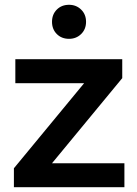

<svg xmlns="http://www.w3.org/2000/svg" viewBox="-20 -781 572 801"><path d="M38 0V-79L331 -434H44V-534H490V-455L197 -100H499V0ZM268 -619Q237 -619 217 -639Q197 -659 197 -690Q197 -721 217 -741Q237 -761 268 -761Q298 -761 318.5 -741Q339 -721 339 -690Q339 -659 318.5 -639Q298 -619 268 -619Z"/></svg>

Font: Montserrat Thin SemiBold
Style: Regular
Weight: 600
Version: Version 9.000